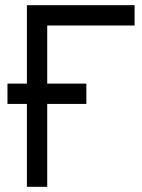

<svg xmlns="http://www.w3.org/2000/svg" viewBox="-20 -720 548 740"><path d="M83.7 0H162V-621.7H498.7V-700H83.7ZM8.8 -319.5H312.8V-397.8H8.8Z"/></svg>

Font: Unageo Variable
Style: Regular
Weight: 300
Designer: Richard Sepsi
Foundry: Richard Sepsi
Version: Version 2.200